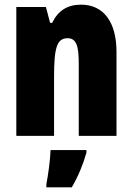

<svg xmlns="http://www.w3.org/2000/svg" viewBox="-20 -583 569 824"><path d="M328 -563C269 -563 229 -537 204 -485H195L177 -553H50V0H212V-253C212 -378 224 -419 270 -419C310 -419 318 -381 318 -308V0H480V-360C480 -489 424 -563 328 -563ZM351 72V61H197C196 101 186 173 179 207V221H288C315 175 336 125 351 72Z"/></svg>

Font: Noto Sans Thai ExtCond Blk
Style: Regular
Weight: 900
Width: 2
Designer: Monotype Design Team
Foundry: Monotype Imaging Inc.
Version: Version 2.002